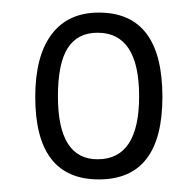

<svg xmlns="http://www.w3.org/2000/svg" viewBox="-20 -726 310 305"><path d="M137 -441Q36 -441 36 -572Q36 -637 62 -671.5Q88 -706 137 -706Q238 -706 238 -572Q238 -441 137 -441ZM135 -473Q201 -473 201 -573Q201 -674 135 -674Q103 -674 87.5 -649.5Q72 -625 72 -573Q72 -473 135 -473Z"/></svg>

Font: Asap Condensed ExtraLight
Style: Regular
Weight: 200
Width: 3
Designer: Pablo Cosgaya
Foundry: Omnibus-Type
Version: Version 3.001; ttfautohint (v1.8.4.7-5d5b)